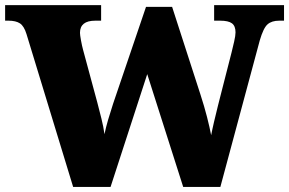

<svg xmlns="http://www.w3.org/2000/svg" viewBox="-26 -734 1135 754"><path d="M552.2 -442.9 408.2 0H261.2L78.1 -600.1Q68.4 -631.8 52.2 -642.3Q36.1 -652.8 7.3 -652.8H-5.9V-713.9H371.1V-652.8H348.1Q288.1 -652.8 288.1 -605Q288.1 -597.2 292 -575.7Q295.9 -554.2 300.3 -538.1L356 -332Q364.3 -300.8 372.3 -268.3Q380.4 -235.8 384.3 -207Q390.1 -234.9 398.2 -262.5Q406.2 -290 418 -326.2L547.4 -707H649.9L761.2 -362.8Q776.4 -315.9 786.9 -274.9Q797.4 -233.9 803.2 -203.1Q805.2 -213.9 808.1 -226.8Q811 -239.7 814.5 -255.4Q820.3 -281.7 829.8 -318.4Q839.4 -355 845.2 -378.9L883.3 -527.8Q888.2 -547.9 893.6 -571Q898.9 -594.2 898.9 -606.9Q898.9 -631.8 885 -642.3Q871.1 -652.8 838.4 -652.8H814.9V-713.9H1089.4V-652.8H1070.3Q1041 -652.8 1024.7 -638.4Q1008.3 -624 994.1 -575.2L839.4 0H693.4Z"/></svg>

Font: Koh Santepheap Black
Style: Regular
Weight: 900
Designer: Danh Hong
Version: Version 2.002; ttfautohint (v1.8.3)